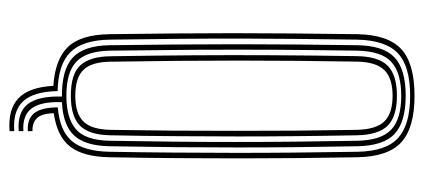

<svg xmlns="http://www.w3.org/2000/svg" viewBox="-280 -566 950 431"><g transform="rotate(90 195.5 -351.0)"><path d="M274.8 103Q226 106.8 201.1 83.1Q176.2 59.5 173.2 4.8Q113.8 0.8 86 -27.9Q58.2 -56.5 57.2 -122Q56.2 -198 55.6 -265.4Q55 -332.8 55 -397.9Q55 -463 55.6 -531.4Q56.2 -599.8 57.2 -677.5Q58.5 -746.5 90.6 -776.2Q122.8 -806 195.5 -806Q267 -806 299.6 -776.6Q332.2 -747.2 333.5 -677.5Q334.8 -607.2 335.4 -542.4Q336 -477.5 336 -412.1Q336 -346.8 335.5 -275.8Q335 -204.8 333.5 -122Q332.5 -62 309.5 -32.8Q286.5 -3.5 234.8 3.8Q235.2 31 246 41.8Q256.8 52.5 274.8 51.5V62Q247.5 63.8 234.6 47.8Q221.8 31.8 221.5 -5.2Q273.8 -9.5 297 -36.6Q320.2 -63.8 321.2 -122Q322.5 -196 323 -263Q323.5 -330 323.6 -395.5Q323.8 -461 323.1 -530.1Q322.5 -599.2 321.2 -677.2Q320.2 -742.2 290.2 -769.2Q260.2 -796.2 195.5 -796.2Q129.2 -796.2 100 -768.6Q70.8 -741 69.5 -677.2Q68.5 -612.5 67.9 -549.6Q67.2 -486.8 67.1 -421Q67 -355.2 67.6 -281.9Q68.2 -208.5 69.5 -122Q70.5 -61.2 97.4 -33.8Q124.2 -6.2 185 -4.8Q186 49 207.8 72.5Q229.5 96 274.8 92.5ZM274.8 82.5Q232.5 85.8 214.1 62Q195.8 38.2 197.2 -14.5Q136.5 -14 109.6 -39Q82.8 -64 82 -122Q81 -200.5 80.4 -270.8Q79.8 -341 79.8 -407.5Q79.8 -474 80.4 -540.4Q81 -606.8 82 -677.2Q82.8 -735.8 109.2 -761Q135.8 -786.2 195.5 -786.2Q253.8 -786.2 280.8 -761.5Q307.8 -736.8 308.8 -677Q310 -608.2 310.8 -542.4Q311.5 -476.5 311.5 -409.9Q311.5 -343.2 310.9 -272.2Q310.2 -201.2 308.8 -122.2Q308 -67.5 284.9 -42.2Q261.8 -17 209.8 -14.5Q208.2 32.8 224 53.6Q239.8 74.5 274.8 72ZM195.5 -24.5Q245.5 -24.5 270.5 -45.9Q295.5 -67.2 296.5 -122.5Q297.8 -196.2 298.5 -265.6Q299.2 -335 299.2 -402.5Q299.2 -470 298.5 -537.9Q297.8 -605.8 296.5 -677Q295.5 -731 271.6 -753.6Q247.8 -776.2 195.5 -776.2Q144.2 -776.2 119.8 -754.2Q95.2 -732.2 94.2 -677Q92.8 -582 92.2 -495.4Q91.8 -408.8 92.2 -318.4Q92.8 -228 94.2 -122.2Q95.2 -69.8 118.8 -47.1Q142.2 -24.5 195.5 -24.5ZM195.5 -34.5Q145.8 -34.5 126.6 -56.4Q107.5 -78.2 106.8 -122.2Q105.2 -221.2 104.6 -309.1Q104 -397 104.5 -485.6Q105 -574.2 106.5 -676Q107.2 -725.2 128.2 -745.9Q149.2 -766.5 195.5 -766.5Q242 -766.5 262.6 -745.8Q283.2 -725 284.2 -676.8Q285.5 -608.5 286.1 -543.4Q286.8 -478.2 286.8 -411.9Q286.8 -345.5 286.2 -274.4Q285.8 -203.2 284.2 -122.8Q283.2 -75 262.4 -54.8Q241.5 -34.5 195.5 -34.5ZM195.5 -44.5Q235 -44.5 253.1 -62.6Q271.2 -80.8 272 -123.8Q273.2 -197.5 273.8 -266.8Q274.2 -336 274.2 -403Q274.2 -470 273.8 -537.5Q273.2 -605 272 -675.5Q271.2 -719.5 253.2 -738.1Q235.2 -756.8 195.5 -756.8Q156 -756.8 137.8 -738.2Q119.5 -719.8 118.8 -676Q117.8 -610.2 117.1 -545.1Q116.5 -480 116.5 -412.9Q116.5 -345.8 117.1 -273.9Q117.8 -202 119 -123Q119.5 -81.5 137.1 -63Q154.8 -44.5 195.5 -44.5Z"/></g></svg>

Font: Big Shoulders Inline Text Thin Light
Style: Regular
Weight: 300
Version: Version 2.002